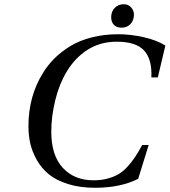

<svg xmlns="http://www.w3.org/2000/svg" viewBox="-20 -868 798 903"><path d="M502.9 -787.1Q502.9 -814 519.8 -831.1Q536.6 -848.1 562 -848.1Q583.5 -848.1 596.7 -833.3Q609.9 -818.4 609.9 -798.8Q609.9 -772.5 593.8 -755.1Q577.6 -737.8 551.8 -737.8Q528.3 -737.8 515.6 -751.2Q502.9 -764.6 502.9 -787.1ZM113.8 -274.9Q113.8 -415 182.1 -524.9Q205.1 -562.5 236.3 -593.5Q267.6 -624.5 310.3 -650.9Q353 -677.2 411.1 -692.1Q469.2 -707 537.1 -707Q593.8 -707 655.5 -693.1Q717.3 -679.2 757.8 -653.8L722.2 -503.9H691.9Q695.8 -588.4 658 -630.1Q620.1 -671.9 528.8 -671.9Q451.7 -671.9 391.8 -633.8Q332 -595.7 293 -529.8Q258.3 -472.2 239.7 -396Q221.2 -319.8 221.2 -249Q221.2 -137.2 275.4 -78.6Q329.6 -20 419.9 -20Q456.1 -20 485.8 -28.1Q515.6 -36.1 537.6 -49.1Q559.6 -62 580.1 -84.7Q600.6 -107.4 615.5 -129.9Q630.4 -152.3 648.9 -186H679.2L629.9 -26.9Q546.4 15.1 426.8 15.1Q355 15.1 299.1 -2.7Q243.2 -20.5 209 -48.8Q174.8 -77.1 152.8 -116.2Q130.9 -155.3 122.3 -193.8Q113.8 -232.4 113.8 -274.9Z"/></svg>

Font: Linguistics Pro
Style: Italic
Weight: 400
Italic angle: -12°
Designer: Stefan Peev, Context Ltd
Foundry: Stefan Peev, Context Ltd
Version: Version 001.000